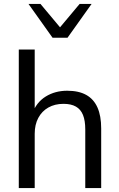

<svg xmlns="http://www.w3.org/2000/svg" viewBox="-20 -957 608 977"><path d="M75.6 0V-705H156.6V-377.7H143.7Q164.6 -436 212.4 -465.7Q260.3 -495.3 321.9 -495.3Q380.4 -495.3 418.6 -474.1Q456.9 -452.9 475.9 -410.2Q494.9 -367.6 494.9 -303.3V0H413.9V-298.4Q413.9 -343.3 402.3 -372Q390.7 -400.8 366.1 -414.7Q341.6 -428.6 303.1 -428.6Q259.2 -428.6 226.1 -409.9Q193 -391.2 174.8 -356.9Q156.6 -322.5 156.6 -276.6V0ZM247.4 -765 125 -936.9H186L285.5 -818L385.1 -936.9H446L323.6 -765Z"/></svg>

Font: Nunito Sans 12pt ExtraLight
Style: Regular
Weight: 200
Version: Version 3.101;gftools[0.9.27]